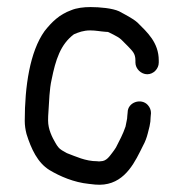

<svg xmlns="http://www.w3.org/2000/svg" viewBox="-20 -509 519 543"><path d="M429 -332V-338C429 -389 395.9 -418.1 369 -445C354.4 -458 334.7 -466.9 317 -477C298 -485.8 262 -489 236 -489C216.6 -489 196.4 -486.6 181 -480C148.3 -468.3 126.2 -446.7 106 -421C64.4 -362.8 50 -264.4 50 -167C50 -155 51.7 -142.7 55 -130C68.2 -87.9 86.3 -48.7 120 -28C149.6 -10.2 189.3 6.8 231 11L249 13C320.9 19.5 353.1 -34.2 376 -80L385 -98C390.7 -108.3 394.9 -119.8 398 -132L403 -152C405 -160.7 406 -169.3 406 -178L407 -189C407 -197.7 404 -205.3 398 -212C379.3 -232.7 341 -219.9 341 -191L340 -181C340 -176.3 339.3 -171.3 338 -166L335 -151C327.6 -128.9 317.8 -111.5 308 -92C304.7 -86.7 301.2 -81.7 297.5 -77C290 -67.4 281.1 -53 265 -53C261.7 -52.3 258.3 -52.3 255 -53C221.5 -53 194.1 -66.6 169 -76L155 -84C146.7 -89 142.3 -95.4 137 -104.5C127.6 -120.5 116 -143.2 116 -168C116 -176 116.3 -184.3 117 -193C119 -222.4 119.7 -256.9 126 -284C137.2 -339.8 151 -383.5 189 -412C202.2 -417.7 216 -423 235 -423C250.9 -423 263.2 -420.1 279 -419C283 -419 285.7 -418.7 287 -418L301 -411C306.8 -408.1 318 -402 323 -397L342 -378C354 -364.9 363 -358.4 363 -338V-332C363 -314.6 378.9 -299 396.5 -299C414.1 -299 429 -314.6 429 -332Z"/></svg>

Font: HoneyBee
Style: Reg
Weight: 400
Foundry: Cannot Into Space Fonts
Version: Version 0.89